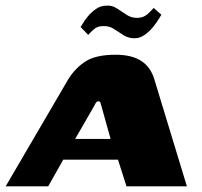

<svg xmlns="http://www.w3.org/2000/svg" viewBox="-51 -657 714 677"><path d="M-31 0 190 -378Q215 -418 251.5 -441Q288 -464 357 -464Q413 -464 446.5 -442.5Q480 -421 493 -378L608 0H395L365 -94H172L119 0ZM214 -167H339L306 -285Q305 -290 303 -295Q301 -300 296 -300Q291 -300 287.5 -295Q284 -290 282 -285ZM423 -522Q402 -522 384.5 -533Q367 -544 350.5 -555Q334 -566 312 -565Q292 -565 278.5 -552.5Q265 -540 260 -534L233 -562Q234 -562 240.5 -573.5Q247 -585 259 -599.5Q271 -614 287.5 -625.5Q304 -637 323 -637Q344 -639 361 -627.5Q378 -616 395 -605Q412 -594 432 -594Q455 -594 469.5 -607.5Q484 -621 491 -629L518 -605Q518 -605 510.5 -592.5Q503 -580 490.5 -564Q478 -548 460.5 -535Q443 -522 423 -522Z"/></svg>

Font: Genos Thin ExtraBold
Style: Italic
Weight: 800
Italic angle: -8°
Version: Version 1.010